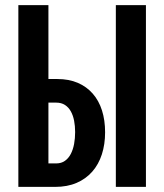

<svg xmlns="http://www.w3.org/2000/svg" viewBox="-20 -731 640 751"><path d="M169.4 -421.9H204.1Q249.5 -421.9 284.2 -407Q318.8 -392.1 342.8 -364.7Q366.7 -337.4 378.9 -299.1Q391.1 -260.7 391.1 -213.4Q391.1 -166.5 378.4 -127.2Q365.7 -87.9 340.8 -59.6Q315.9 -31.2 279.5 -15.6Q243.2 0 195.8 0H51.8V-710.9H169.4ZM550.8 0H433.1V-710.9H550.8ZM169.4 -329.6V-91.8H199.7Q219.7 -91.8 233.9 -101.8Q248 -111.8 256.8 -128.7Q265.6 -145.5 269.8 -167.7Q273.9 -189.9 273.9 -214.4Q273.9 -238.3 269.8 -259.3Q265.6 -280.3 256.8 -295.9Q248 -311.5 233.9 -320.6Q219.7 -329.6 199.7 -329.6Z"/></svg>

Font: Roboto Mono
Style: Regular
Weight: 500
Designer: Google
Version: Version 2.000986; 2015; ttfautohint (v1.3)